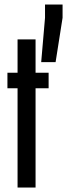

<svg xmlns="http://www.w3.org/2000/svg" viewBox="-20 -833 298 853"><path d="M58 0V-441H13V-510H58V-658H138V-510H196V-441H138V0ZM163 -557 180 -754V-813H258V-754L227 -557Z"/></svg>

Font: Saira UltraCondensed SemiBold
Style: Regular
Weight: 600
Width: 1
Designer: Hector Gatti with collaboration of the Omnibus-Type team
Foundry: Omnibus-Type
Version: Version 1.101